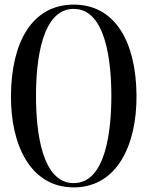

<svg xmlns="http://www.w3.org/2000/svg" viewBox="-20 -806 645 832"><path d="M299.5 6C486 6 573.5 -176 571.5 -394C569.5 -619 482.5 -786 299.5 -786C116.5 -786 29.5 -619 27.5 -394C25.5 -176 113 6 299.5 6ZM299.5 -12.5C161 -12.5 136 -236.5 136 -390C136 -543.5 161 -767.5 299.5 -767.5C437.5 -767.5 462.5 -543.5 462.5 -390C462.5 -236.5 437.5 -12.5 299.5 -12.5Z"/></svg>

Font: Beautique Display Thin
Style: Bold
Weight: 500
Designer: Nhat-Quang Ngo
Version: Version 1.100;Glyphs 3.2.3 (3260)